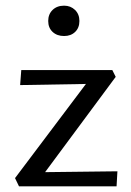

<svg xmlns="http://www.w3.org/2000/svg" viewBox="-20 -657 463 677"><path d="M150 -583Q150 -607 165.5 -622Q181 -637 206 -637Q229 -637 244.5 -622Q260 -607 260 -583Q260 -559 245 -544.5Q230 -530 206 -530Q181 -530 165.5 -544.5Q150 -559 150 -583ZM394 -53 391 0H47L33 -29L283 -361L51 -357L55 -410H376L388 -386L139 -50Z"/></svg>

Font: Ysabeau Infant Medium
Style: Regular
Weight: 500
Designer: Christian Thalmann (Catharsis Fonts)
Version: Version 0.003